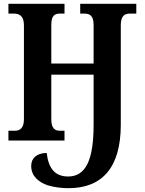

<svg xmlns="http://www.w3.org/2000/svg" viewBox="-20 -734 757 1003"><path d="M338 249C511 249 611 144 611 -82V-602C611 -650 630 -663 658 -663H692V-714H399V-663H420C452 -663 469 -650 469 -602V-402H248V-604C248 -650 264 -663 292 -663H317V-714H24V-663H52C82 -663 105 -650 105 -602V-111C105 -67 86 -51 58 -51H24V0H317V-51H292C264 -51 248 -67 248 -111V-344H469V-83C469 102 428 188 336 188C266 188 233 144 224 65C170 66 143 93 143 133C143 187 183 218 229 234C265 245 305 249 338 249Z"/></svg>

Font: Noto Serif Condensed
Style: Bold
Weight: 700
Width: 3
Designer: Monotype Design Team
Foundry: Monotype Imaging Inc.
Version: Version 2.015